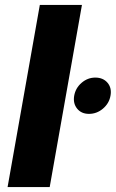

<svg xmlns="http://www.w3.org/2000/svg" viewBox="-20 -760 470 780"><path d="M181.9 0H10.8L141.8 -740H312.9ZM341.4 -297.4Q310.6 -297.4 293.4 -318.6Q276.2 -339.8 281.3 -370.6Q286.8 -402.5 311.6 -423.7Q336.3 -444.8 367.1 -444.8Q399 -444.8 416.9 -423.7Q434.8 -402.5 428.8 -370.6Q423.2 -339.8 398.2 -318.6Q373.2 -297.4 341.4 -297.4Z"/></svg>

Font: Poppins Variable
Style: Italic
Weight: 100
Italic angle: -10°
Designer: Jonny Pinhorn
Foundry: Indian Type Foundry
Version: Version 6.000